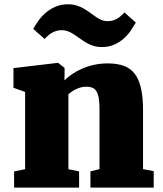

<svg xmlns="http://www.w3.org/2000/svg" viewBox="-20 -857 745 877"><path d="M44.4 -74.2 94.7 -84V-437L41.5 -456.1V-545.9L243.2 -569.8H245.6L274.9 -546.9V-513.2L273.9 -489.7Q289.6 -504.9 310.3 -519Q331.1 -533.2 356 -543.9Q380.9 -554.7 410.2 -561Q439.5 -567.4 471.7 -567.4Q514.6 -567.4 545.2 -556.4Q575.7 -545.4 595.2 -520.3Q614.7 -495.1 624 -454.1Q633.3 -413.1 633.3 -353.5V-84.5L682.1 -75.2V0H393.1V-74.2L434.6 -84.5V-353Q434.6 -384.3 431.6 -405Q428.7 -425.8 421.6 -438.2Q414.6 -450.7 402.8 -455.8Q391.1 -460.9 373.5 -460.9Q359.4 -460.9 347.2 -457.3Q335 -453.6 324.7 -448.5Q314.5 -443.4 306.4 -437.5Q298.3 -431.6 292.5 -426.8V-84L341.3 -74.2V0H44.4ZM131.8 -725.1Q140.6 -740.7 154.1 -760.3Q167.5 -779.8 186.8 -796.9Q206.1 -814 231.7 -825.7Q257.3 -837.4 290.5 -837.4Q312.5 -837.4 330.3 -831.8Q348.1 -826.2 363.3 -817.4Q378.4 -808.6 391.6 -798.8Q404.8 -789.1 417.5 -780.3Q430.2 -771.5 443.4 -765.9Q456.5 -760.3 471.7 -760.3Q486.3 -760.3 497.8 -764.2Q509.3 -768.1 518.6 -773.9Q527.8 -779.8 535.2 -786.9Q542.5 -793.9 548.3 -800.3L600.6 -753.9Q590.8 -737.3 577.6 -717.8Q564.5 -698.2 545.7 -681.4Q526.9 -664.6 502.2 -653.3Q477.5 -642.1 445.3 -642.1Q423.8 -642.1 406.2 -647.7Q388.7 -653.3 373.8 -662.1Q358.9 -670.9 345.5 -680.7Q332 -690.4 318.8 -699.2Q305.7 -708 291.7 -713.6Q277.8 -719.2 261.7 -719.2Q247.6 -719.2 235.8 -715.3Q224.1 -711.4 214.6 -705.6Q205.1 -699.7 197.5 -692.6Q189.9 -685.5 183.6 -679.2Z"/></svg>

Font: Merriweather UltraBold
Style: Regular
Weight: 900
Designer: Eben Sorkin ( sorkintype@gmail.com )
Foundry: Eben Sorkin
Version: Version 1.570; ttfautohint (v1.3) -l 8 -r 32 -G 0 -x 0 -H 60